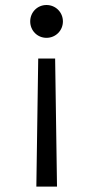

<svg xmlns="http://www.w3.org/2000/svg" viewBox="-20 -624 363 748"><path d="M121.6 103H202.1L194.8 -396H128.9ZM97.7 -540.5C97.7 -504.9 125.5 -476.6 161.1 -476.6C196.8 -476.6 225.1 -504.9 225.1 -540.5C225.1 -576.2 196.8 -604.5 161.1 -604.5C125.5 -604.5 97.7 -576.2 97.7 -540.5Z"/></svg>

Font: Faust Sans
Style: Regular
Weight: 400
Designer: Andreas Faust
Version: Version 1.003;Glyphs 3.1.2 (3151)